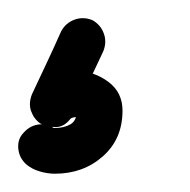

<svg xmlns="http://www.w3.org/2000/svg" viewBox="-38 -45 208 210"><path d="M63 -23Q72 -18 75.5 -8.5Q79 1 75 11Q67 28 59 45Q51 62 42 80Q38 89 28.5 89Q19 89 10 84Q2 79 -2 70Q-6 61 1 53Q18 33 47 33Q65 33 80.5 44.5Q96 56 96 76Q96 107 74.5 126Q53 145 22 145Q14 145 5.5 142.5Q-3 140 -9 135Q-9 135 -9 135Q-9 135 -9 135Q-17 128 -18 117.5Q-19 107 -12 100Q-5 92 5.5 91Q16 90 23 97Q22 96 21 96Q21 95 20 95Q19 95 22 95Q32 95 39 91Q46 87 46 76Q46 75 48.5 79Q51 83 47 83Q41 83 39 85Q32 94 23 94Q14 94 6 90Q-1 85 -4 76.5Q-7 68 -3 58Q5 41 13 24Q21 7 29 -11Q34 -20 43.5 -23.5Q53 -27 63 -23Z"/></svg>

Font: FRB American Cursive Semibold
Style: Italic
Weight: 600
Italic angle: -25°
Version: Version 2.0;Modular Font Editor K font №1